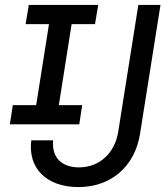

<svg xmlns="http://www.w3.org/2000/svg" viewBox="-20 -750 672 780"><path d="M20 -245H302L314 -323H219L271 -652H366L379 -730H97L84 -652H179L127 -323H32ZM299 10C430 10 528 -73 549 -207L632 -730H542L460 -213C446 -128 384 -70 301 -70C231 -70 189 -110 196 -180H107C93 -67 168 10 299 10Z"/></svg>

Font: JetBrains Mono
Style: Italic
Weight: 400
Italic angle: -9°
Monospace: yes
Designer: Philipp Nurullin, Konstantin Bulenkov
Foundry: JetBrains
Version: Version 2.305